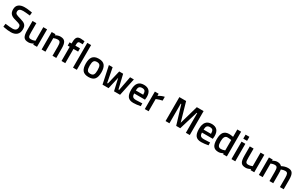

<svg xmlns="http://www.w3.org/2000/svg" viewBox="335 -2732 7467 4756"><g transform="rotate(30 4069.0 -354.0)"><path d="M280 -599Q153 -599 153 -510Q153 -465 183 -445Q213 -425 316 -397Q367 -383 402.5 -367Q438 -351 460 -329Q482 -307 492 -276.5Q502 -246 502 -204Q502 -95 440.5 -42Q379 11 273 11Q230 11 183.5 6Q137 1 85 -9L49 -16L60 -105Q195 -87 266 -87Q390 -87 390 -197Q390 -240 362 -261Q334 -281 236 -306Q187 -318 150.5 -334Q114 -350 90 -373Q66 -396 54 -429.5Q42 -463 42 -509Q42 -603 102 -650Q162 -697 270 -697Q347 -697 452 -679L487 -673L478 -583Q408 -591 358.5 -595Q309 -599 280 -599Z M912 -112V-500H1020V0H912V-31Q839 11 777 11Q726 11 692.5 -2Q659 -15 639.5 -44.5Q620 -74 612 -122Q604 -170 604 -239V-500H713V-238Q713 -193 716 -163.5Q719 -134 728 -117Q737 -100 754 -93Q771 -86 798 -86Q851 -86 897 -106Z M1261 -388V0H1152V-500H1260V-469Q1334 -511 1398 -511Q1448 -511 1481 -497.5Q1514 -484 1534 -454.5Q1554 -425 1562.5 -379Q1571 -333 1571 -268V0H1463V-265Q1463 -306 1459 -334Q1455 -362 1445.5 -380Q1436 -398 1418.5 -406Q1401 -414 1374 -414Q1324 -414 1276 -394Z M1961 -407H1829V0H1721V-407H1663V-500H1721V-532Q1721 -586 1728.5 -621.5Q1736 -657 1752.5 -679Q1769 -701 1796 -710Q1823 -719 1862 -719L1970 -709L1969 -620Q1944 -621 1924 -621.5Q1904 -622 1888 -622Q1855 -622 1842 -602.5Q1829 -583 1829 -531V-500H1961Z M2159 0V-708H2050V0Z M2496 -511Q2616 -511 2667.5 -446Q2719 -381 2719 -251Q2719 -186 2707 -137Q2695 -88 2669 -55Q2643 -22 2600.5 -5.5Q2558 11 2496 11Q2435 11 2392 -5.5Q2349 -22 2323 -55Q2297 -88 2285 -137Q2273 -186 2273 -251Q2273 -310 2284 -358Q2295 -406 2320.5 -440Q2346 -474 2389 -492.5Q2432 -511 2496 -511ZM2406 -121Q2428 -81 2496 -81Q2529 -81 2551 -90.5Q2573 -100 2586 -121Q2599 -142 2604 -174.5Q2609 -207 2609 -252Q2609 -343 2584.5 -381Q2560 -419 2496 -419Q2432 -419 2407.5 -381Q2383 -343 2383 -252Q2383 -162 2406 -121Z M2894 0H3067L3145 -343L3223 0H3396L3502 -500H3394L3316 -93H3296L3201 -490H3089L2994 -93H2974L2895 -500H2788Z M3951 -90 3979 -93 3981 -12Q3924 -1 3874 5Q3824 11 3779 11Q3668 11 3619.5 -50Q3571 -111 3571 -245Q3571 -511 3788 -511Q3998 -511 3998 -282L3991 -204H3681Q3682 -142 3708 -113Q3734 -84 3805 -84Q3876 -84 3951 -90ZM3680 -288H3891Q3891 -363 3868 -392Q3845 -421 3788 -421Q3731 -421 3706 -390.5Q3681 -360 3680 -288Z M4212 0H4103V-500H4211V-440Q4295 -494 4381 -511V-402Q4298 -386 4234 -358L4212 -349Z M4808 0V-562H4823L4985 -28H5101L5263 -562H5278V0H5390V-685H5196L5043 -150L4890 -685H4697V0Z M5890 -90 5918 -93 5920 -12Q5863 -1 5813 5Q5763 11 5718 11Q5607 11 5558.5 -50Q5510 -111 5510 -245Q5510 -511 5727 -511Q5937 -511 5937 -282L5930 -204H5620Q5621 -142 5647 -113Q5673 -84 5744 -84Q5815 -84 5890 -90ZM5619 -288H5830Q5830 -363 5807 -392Q5784 -421 5727 -421Q5670 -421 5645 -390.5Q5620 -360 5619 -288Z M6341 -708H6450V0H6342V-26Q6269 11 6208 11Q6110 11 6064.5 -48Q6019 -107 6019 -246Q6019 -385 6069.5 -448Q6120 -511 6227 -511Q6245 -511 6273.5 -508Q6302 -505 6341 -498ZM6324 -104 6341 -111V-407Q6311 -412 6283.5 -414.5Q6256 -417 6230 -417Q6129 -417 6129 -249Q6129 -157 6152.5 -121.5Q6176 -86 6227 -86Q6278 -86 6324 -104Z M6691 0V-500H6582V0ZM6691 -585V-700H6582V-585Z M7126 -112V-500H7234V0H7126V-31Q7053 11 6991 11Q6940 11 6906.5 -2Q6873 -15 6853.5 -44.5Q6834 -74 6826 -122Q6818 -170 6818 -239V-500H6927V-238Q6927 -193 6930 -163.5Q6933 -134 6942 -117Q6951 -100 6968 -93Q6985 -86 7012 -86Q7065 -86 7111 -106Z M7475 -388V0H7366V-500H7474V-469Q7545 -511 7604 -511Q7691 -511 7731 -462Q7822 -511 7912 -511Q7957 -511 7988.5 -498Q8020 -485 8039.5 -455.5Q8059 -426 8067.5 -380Q8076 -334 8076 -268V0H7968V-265Q7968 -346 7951.5 -380Q7935 -414 7883 -414Q7840 -414 7786 -394L7769 -387Q7777 -366 7777 -259V0H7669V-257Q7669 -302 7665.5 -332Q7662 -362 7653 -380Q7644 -398 7627 -406Q7610 -414 7583 -414Q7535 -414 7490 -394Z"/></g></svg>

Font: Sunflower Medium
Style: Regular
Weight: 500
Designer: JIKJI
Foundry: JIKJI
Version: Version 1.00